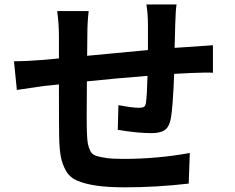

<svg xmlns="http://www.w3.org/2000/svg" viewBox="-20 -801 1040 851"><path d="M628.9 -781.2H762.7Q758.8 -763.7 756.8 -696.3Q755.9 -644.5 753.9 -588.9Q812.5 -592.8 829.1 -593.8Q834 -593.8 870.1 -596.7Q906.2 -599.6 923.8 -600.6V-478.5Q898.4 -480.5 828.1 -477.5Q772.5 -474.6 752 -473.6Q746.1 -323.2 737.3 -276.4Q730.5 -239.3 710.9 -225.1Q691.4 -210.9 651.4 -210.9Q589.8 -210.9 502 -225.6L504.9 -335Q567.4 -323.2 595.7 -323.2Q611.3 -323.2 618.2 -327.6Q625 -332 627 -345.7Q631.8 -381.8 633.8 -464.8Q498 -454.1 365.2 -440.4Q363.3 -257.8 365.2 -215.8Q366.2 -182.6 369.1 -166Q372.1 -149.4 379.9 -132.8Q387.7 -116.2 405.8 -110.4Q423.8 -104.5 451.7 -100.6Q479.5 -96.7 525.4 -96.7Q677.7 -96.7 821.3 -123L816.4 12.7Q672.9 29.3 534.2 29.3Q456.1 29.3 405.3 21.5Q354.5 13.7 321.8 -0.5Q289.1 -14.6 272.5 -43.9Q255.9 -73.2 249.5 -106.9Q243.2 -140.6 242.2 -196.3Q241.2 -238.3 241.2 -426.8L173.8 -419.9Q170.9 -419.9 54.7 -402.3L42 -529.3Q91.8 -529.3 166 -535.2L241.2 -542V-641.6Q241.2 -695.3 233.4 -752H373Q367.2 -702.1 367.2 -649.4Q367.2 -592.8 366.2 -553.7Q386.7 -555.7 484.9 -564.9Q583 -574.2 635.7 -579.1V-691.4Q635.7 -740.2 628.9 -781.2Z"/></svg>

Font: Gen Shin Gothic Monospace Bold
Style: Bold
Weight: 700
Designer: [Source Han Sans]
Ryoko NISHIZUKA  (kana & ideographs); Paul D. Hunt (Latin, Greek & Cyrillic); Wenlong ZHANG  (bopomofo
Version: Version 1.002.20150607